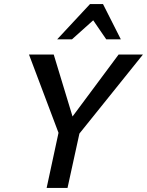

<svg xmlns="http://www.w3.org/2000/svg" viewBox="-20 -927 725 947"><path d="M345 -235 298 -299 565 -658H685ZM210 0 274 -297H378L313 0ZM281 -239 123 -658H245L354 -299ZM262 -733 424 -907H488L460 -845L335 -733ZM504 -733 428 -844 424 -907H488L576 -733Z"/></svg>

Font: Ysabeau SemiBold
Style: Italic
Weight: 600
Italic angle: -12°
Designer: Christian Thalmann (Catharsis Fonts)
Version: Version 2.002